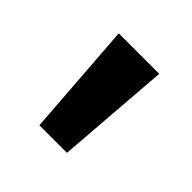

<svg xmlns="http://www.w3.org/2000/svg" viewBox="-84 -790 409 409"><g transform="rotate(45 120.5 -585.0)"><path d="M182 -714H60L79 -456H162Z"/></g></svg>

Font: Noto Sans Ethiopic SemiCondensed SemiBold
Style: Regular
Weight: 600
Width: 4
Designer: Monotype Design Team
Foundry: Monotype Imaging Inc.
Version: Version 2.102